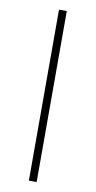

<svg xmlns="http://www.w3.org/2000/svg" viewBox="-83 -744 391 782"><g transform="rotate(10 112.5 -353.5)"><path d="M127.9 0H95.7V-707H127.9Z"/></g></svg>

Font: Pretendard Std Thin
Style: Regular
Weight: 100
Designer: Base glyphs from Inter by Rasmus Andersson; Hangeul glyphs from Noto Sans CJK(Source Han Sans) by Jang Soo-young and Kan
Foundry: Kil Hyung-jin
Version: Version 1.309